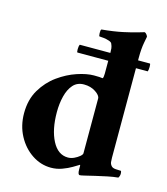

<svg xmlns="http://www.w3.org/2000/svg" viewBox="-104 -761 740 850"><g transform="rotate(15 265.5 -335.5)"><path d="M512 -515H458V-105Q458 -94 459 -85Q460 -76 467 -68Q473 -61 487 -60Q501 -59 509 -59Q510 -59 511 -59Q514 -56 514 -46Q514 -36 508 -27Q486 -25 459.5 -19.5Q433 -14 407.5 -8Q382 -2 363.5 2.5Q345 7 340 7Q331 7 331 -17V-32Q331 -34 330.5 -36.5Q330 -39 328 -37Q320 -32 301.5 -21Q283 -10 258.5 -1Q234 8 208 8Q161 8 120.5 -19Q80 -46 55.5 -92Q31 -138 31 -195Q31 -257 58 -302.5Q85 -348 126 -377.5Q167 -407 210.5 -421.5Q254 -436 287 -436Q303 -436 311.5 -435.5Q320 -435 326 -434Q329 -434 330 -442Q331 -450 331 -456V-515H190Q187 -515 187 -529.5Q187 -544 191 -551H331Q331 -563 330 -572Q329 -581 324 -592Q322 -598 310 -602Q298 -606 285 -607.5Q272 -609 266 -609Q263 -609 262.5 -623.5Q262 -638 266 -641Q321 -646 362.5 -655Q404 -664 428.5 -671.5Q453 -679 454 -679Q459 -678 463.5 -672Q468 -666 469 -662Q469 -662 463.5 -633Q458 -604 458 -563V-551H512Q515 -551 515 -536.5Q515 -522 512 -515ZM255 -386Q224 -386 205.5 -365Q187 -344 178.5 -310Q170 -276 170 -237Q170 -157 196.5 -106Q223 -55 269 -55Q283 -55 297 -61.5Q311 -68 321 -76.5Q331 -85 331 -91V-342Q331 -356 308.5 -371Q286 -386 255 -386Z"/></g></svg>

Font: Amiri
Style: Bold
Weight: 700
Designer: Khaled Hosny
Version: Version 0.113